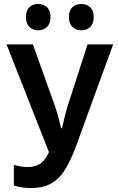

<svg xmlns="http://www.w3.org/2000/svg" viewBox="-20 -938 603 969"><path d="M135 11Q113 11 91.5 8Q70 5 50 -2V-106Q84 -95 121 -95Q152 -95 178.5 -109Q205 -123 227 -170L13 -714H146L254 -412Q264 -385 273 -352Q282 -319 288 -291H293Q299 -319 307 -351Q315 -383 324 -411L422 -714H551L368 -212Q343 -142 314.5 -92Q286 -42 244 -15.5Q202 11 135 11ZM391 -785Q364 -785 346 -802Q328 -819 328 -852Q328 -886 346 -902Q364 -918 391 -918Q417 -918 435 -901.5Q453 -885 453 -852Q453 -819 435 -802Q417 -785 391 -785ZM173 -785Q146 -785 128.5 -802Q111 -819 111 -852Q111 -886 128.5 -902Q146 -918 173 -918Q199 -918 217 -901.5Q235 -885 235 -852Q235 -819 217 -802Q199 -785 173 -785Z"/></svg>

Font: Noto Sans Mono SemiCondensed SemiBold
Style: Regular
Weight: 600
Width: 4
Designer: Monotype Design Team
Foundry: Monotype Imaging Inc.
Version: Version 2.014; ttfautohint (v1.8.4.7-5d5b)